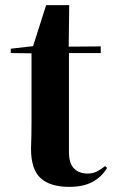

<svg xmlns="http://www.w3.org/2000/svg" viewBox="-20 -720 444 749"><path d="M322 -43Q342 -43 357 -50.5Q372 -58 390 -72L398 -65Q376 -29 340 -10Q304 9 250 9Q176 9 138.5 -25Q101 -59 101 -140Q102 -169 102.5 -193Q103 -217 103 -249V-512L22 -513V-530L109 -540L160 -700H250L248 -538L373 -539V-513H249V-127Q249 -83 268.5 -63Q288 -43 322 -43Z"/></svg>

Font: XinYuGongZhangJiaSongA
Style: Regular
Weight: 900
Designer: XinYuGong
Foundry: Adobe Systems Incorporated
Version: Version 1.00